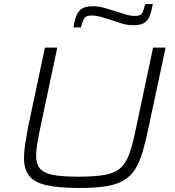

<svg xmlns="http://www.w3.org/2000/svg" viewBox="-20 -924 870 952"><path d="M373 8Q272 8 211.5 -5.5Q151 -19 125 -51.5Q99 -84 99 -141Q99 -172 105 -211Q111 -250 120 -298L203 -688H264L175 -268Q168 -232 163.5 -203.5Q159 -175 159 -152Q159 -112 177.5 -89Q196 -66 241.5 -57Q287 -48 367 -48Q450 -48 500 -57Q550 -66 577 -90.5Q604 -115 620 -158Q636 -201 650 -268L739 -688H801L718 -298Q703 -225 687.5 -172.5Q672 -120 650 -85Q628 -50 593.5 -29.5Q559 -9 505.5 -0.5Q452 8 373 8ZM344 -788Q350 -826 360 -849Q370 -872 388.5 -882.5Q407 -893 440 -893Q470 -893 499 -884.5Q528 -876 557 -867Q580 -860 602.5 -852.5Q625 -845 650 -845Q676 -845 684 -858Q692 -871 700 -904H738Q731 -866 721.5 -843Q712 -820 693.5 -809.5Q675 -799 642 -799Q611 -799 582 -808Q553 -817 524 -827Q501 -834 479 -840.5Q457 -847 432 -847Q407 -847 398.5 -834Q390 -821 381 -788Z"/></svg>

Font: Saira Expanded Light
Style: Italic
Weight: 300
Width: 7
Italic angle: -12°
Designer: Hector Gatti with collaboration of the Omnibus-Type team
Foundry: Omnibus-Type
Version: Version 1.101